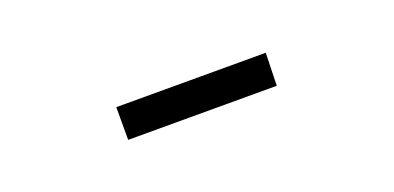

<svg xmlns="http://www.w3.org/2000/svg" viewBox="-17 -840 634 309"><g transform="rotate(-20 300.0 -685.0)"><path d="M172 -657V-713H428L426.5 -657Z"/></g></svg>

Font: Spline Sans Mono Light
Style: Regular
Weight: 300
Monospace: yes
Version: Version 1.004